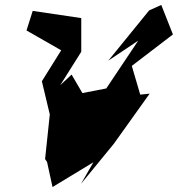

<svg xmlns="http://www.w3.org/2000/svg" viewBox="-20 -745 718 775"><path d="M315 -174 353 -300 269 -444 223 -401 308 -536V-672L112 -701L87 -622L227 -542L149 -417L181 -283L162 -103L170 -91L192 10L357 -90L307 -3L439 -164L584 -367L546 -363L512 -479L678 -606L631 -725L582 -703L417 -500L538 -581L409 -388L311 -369L234 -163Z"/></svg>

Font: Asimov Silicon
Style: Regular
Weight: 400
Designer: Google
Version: Version 2.000980; 2014